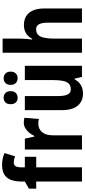

<svg xmlns="http://www.w3.org/2000/svg" viewBox="492 -1297 815 1839"><g transform="rotate(-90 899.5 -377.5)"><path d="M317 -438H216V0H80V-438H12V-508L80 -547V-571Q80 -640 97 -682.5Q114 -725 149.5 -745Q185 -765 238 -765Q271 -765 298 -759.5Q325 -754 353 -742L322 -641Q308 -646 293.5 -649.5Q279 -653 261 -653Q237 -653 226.5 -634.5Q216 -616 216 -575V-547H317Z M645 -557Q656 -557 668 -555.5Q680 -554 691 -551L679 -411Q670 -415 658.5 -416.5Q647 -418 634 -418Q609 -418 589 -409Q569 -400 553.5 -382Q538 -364 530.5 -338Q523 -312 523 -279V0H387V-547H491L511 -456H517Q530 -483 548.5 -506Q567 -529 591.5 -543Q616 -557 645 -557Z M1189 -547V0H1082L1066 -70H1059Q1045 -43 1024.5 -25Q1004 -7 978.5 1.5Q953 10 924 10Q873 10 837 -13.5Q801 -37 782.5 -81.5Q764 -126 764 -190V-547H899V-229Q899 -168 914 -137.5Q929 -107 962 -107Q999 -107 1018 -126.5Q1037 -146 1044.5 -183.5Q1052 -221 1052 -275V-547ZM821 -683Q821 -716 838 -733Q855 -750 883 -750Q911 -750 928.5 -732.5Q946 -715 946 -683Q946 -651 928.5 -633.5Q911 -616 883 -616Q855 -616 838 -633.5Q821 -651 821 -683ZM1006 -683Q1006 -716 1024 -733Q1042 -750 1069 -750Q1097 -750 1115 -732.5Q1133 -715 1133 -683Q1133 -651 1115 -633.5Q1097 -616 1070 -616Q1042 -616 1024 -633.5Q1006 -651 1006 -683Z M1449 -596Q1449 -563 1446.5 -532Q1444 -501 1440 -477H1448Q1461 -504 1480.5 -521.5Q1500 -539 1524.5 -547.5Q1549 -556 1578 -556Q1629 -556 1664.5 -534Q1700 -512 1719 -468.5Q1738 -425 1738 -360V0H1602V-323Q1602 -383 1587 -411Q1572 -439 1539 -439Q1505 -439 1485.5 -420Q1466 -401 1457.5 -361Q1449 -321 1449 -260V0H1314V-760H1449Z"/></g></svg>

Font: Noto Sans Condensed
Style: Regular
Weight: 400
Width: 3
Version: Version 2.013